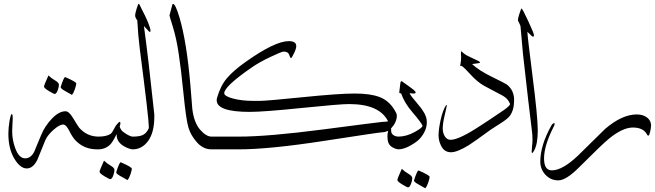

<svg xmlns="http://www.w3.org/2000/svg" viewBox="-20 -802 3516 1031"><path d="M273.4 -297.4Q269 -297.4 242.7 -313Q216.3 -329.1 216.3 -336.9Q216.3 -344.7 240.2 -397Q255.4 -381.8 275.9 -370.1Q296.4 -358.4 296.4 -346.7Q296.4 -335 289.6 -316.4Q282.7 -297.9 273.4 -297.4ZM389.6 -353.5Q389.2 -344.7 382.3 -323.7Q375.5 -302.7 366.2 -292.5Q348.1 -302.7 326.7 -314.9Q305.7 -326.7 305.7 -334.5V-335Q322.8 -388.2 330.1 -388.2Q389.6 -362.3 389.6 -353.5ZM56.2 48.8Q24.9 -4.9 24.9 -84Q24.9 -115.2 31.2 -152.3Q37.6 -189.5 43.5 -189.5Q48.3 -189.5 48.3 -165.5Q48.3 -150.4 46.4 -125Q45.4 -107.4 45.4 -96.2Q45.4 -50.8 61.5 -7.3Q81.5 48.3 115.2 48.3Q144.5 48.3 163.1 14.2Q180.2 -26.4 200.7 -76.2Q221.2 -126 258.8 -165Q295.9 -204.1 331.5 -204.6Q349.6 -204.6 369.6 -172.4Q400.9 -121.1 404.8 -116.7Q446.8 -68.4 510.3 -68.4V0H502Q429.7 0 383.8 -49.8Q368.7 -65.9 352.1 -99.1Q335.4 -132.3 320.8 -133.3H318.8Q299.8 -133.3 268.3 -105.7Q236.8 -78.1 224.1 -50.8Q203.1 1.5 181.6 53.7Q158.7 102.5 123.5 102.5Q88.4 102.5 56.2 48.8Z M693.4 0Q678.7 0 653.3 -12.7Q606.4 -36.1 606.4 -77.6V-82.5Q585 -38.6 571.8 -25.9Q544.9 0 507.3 0V-68.4Q553.2 -68.4 575.2 -84Q580.6 -87.9 590.3 -106.4Q600.1 -125 602.1 -127.4Q617.2 -147.5 623 -147.5Q626.5 -147.5 626.5 -140.1Q626.5 -133.3 622.6 -122.1Q624.5 -115.2 630.4 -105.5Q636.2 -95.7 658.7 -82Q681.2 -68.4 693.4 -68.4ZM571.8 160.2Q567.4 160.2 541 144.5Q514.6 128.4 514.6 120.6Q514.6 112.8 538.6 60.5Q553.7 75.7 574.2 87.4Q594.7 99.1 594.7 110.8Q594.7 122.6 587.9 141.1Q581.1 159.7 571.8 160.2ZM688 104Q687.5 112.8 680.7 133.8Q673.8 154.8 664.6 165Q646.5 154.8 625 142.6Q604 130.9 604 123V122.6Q621.1 69.3 628.4 69.3Q688 95.2 688 104Z M691.9 0V-68.4Q732.4 -68.4 750 -78.6Q767.6 -88.9 778.3 -111.8Q779.3 -113.3 779.3 -119.6Q779.3 -164.6 730 -544.4Q721.7 -609.9 717.3 -691.9Q716.3 -694.8 710.9 -702.1Q705.6 -710 705.6 -719.7Q705.6 -729.5 713.9 -755.9Q722.2 -781.7 724.1 -781.7Q729 -781.7 737.8 -759.3Q788.1 -664.1 788.1 -635.7V-634.3Q788.1 -630.9 785.6 -630.9Q782.7 -630.9 780.3 -632.8Q777.8 -634.8 752.9 -662.1Q777.8 -480.5 808.6 -187.5V-175.3Q808.6 -90.8 775.6 -45.4Q742.7 0 691.9 0Z M1115.7 0Q1071.3 0 1038.1 -37.1Q1004.9 -74.2 992.2 -115.7Q979.5 -157.2 965.8 -294.9Q952.1 -432.6 939.5 -514.6Q927.2 -596.7 908.7 -656.2Q890.1 -716.3 890.1 -719.2Q897 -742.2 905.8 -778.3Q907.2 -780.8 909.7 -780.8Q921.9 -780.8 943.4 -709.5Q982.4 -578.6 1002.4 -344.7Q1007.3 -280.8 1012.7 -216.8Q1022 -142.6 1054.7 -105.5Q1087.4 -68.4 1115.7 -68.4Z M2123 0Q2105 0 2084.5 -12.7Q2064 -25.4 2061.5 -53.2Q2060.5 -62 2060.5 -69.3Q2060.5 -86.4 2064.5 -99.6Q2046.9 -91.8 2033.7 -91.8Q2020 -91.8 1723.1 -45.9Q1426.3 0 1261.2 0H1113.8V-68.4H1261.7Q1419.4 -68.4 1718.8 -107.4Q2018.1 -146.5 2032.7 -147.5Q2047.4 -147.5 2064 -150.4Q2018.1 -243.2 1854.5 -243.2Q1805.2 -243.2 1600.1 -222.2Q1395 -201.2 1321.3 -201.2Q1143.6 -201.2 1143.6 -263.7Q1143.6 -270 1145.5 -276.4Q1163.6 -340.8 1198.2 -381.8Q1232.9 -422.9 1299.8 -470.2Q1455.6 -580.6 1529.8 -581.1H1531.2Q1570.8 -581.1 1570.8 -554.2Q1570.8 -540 1558.1 -514.6Q1545.4 -489.7 1543.5 -489.7Q1538.6 -489.7 1532.7 -507.8Q1527.3 -524.9 1503.9 -524.9H1501.5Q1487.3 -522.5 1429.7 -495.1Q1372.1 -467.8 1330.6 -439Q1185.1 -338.4 1184.1 -301.8V-301.3Q1184.1 -285.6 1231 -272.9Q1277.3 -260.3 1341.8 -260.3Q1344.2 -260.3 1379.4 -260.5Q1414.6 -260.7 1607.4 -280.3Q1800.3 -299.8 1884.3 -299.8Q1968.3 -299.8 2017.6 -281.2Q2076.2 -259.3 2108.4 -193.4Q2110.8 -188 2110.8 -180.2Q2110.8 -146 2079.6 -111.8Q2080.6 -109.4 2080.6 -97.7Q2080.6 -85.9 2091.8 -77.1Q2103 -68.4 2123 -68.4Z M2118.2 0V-68.4Q2162.1 -68.4 2207 -93.3Q2248.5 -116.2 2248.5 -126V-127.4Q2241.7 -144.5 2196.3 -197.3Q2150.9 -250 2133.8 -300.8Q2124 -300.8 2124 -305.7V-306.2Q2126 -324.7 2129.9 -356Q2131.3 -366.2 2135.7 -366.2Q2137.2 -366.2 2139.6 -364.3Q2164.6 -347.2 2199.7 -320.8Q2211.9 -310.5 2211.9 -305.2Q2211.9 -299.8 2200.7 -299.8Q2189.5 -299.8 2179.2 -301.8Q2183.6 -289.1 2225.1 -241.2Q2266.6 -193.4 2271 -159.2Q2272 -152.3 2272 -145.5Q2272 -101.6 2236.8 -60.1Q2220.7 -41 2184.1 -20.5Q2147.5 0 2118.2 0ZM2170.9 204.1Q2166.5 204.1 2140.1 188.5Q2113.8 172.4 2113.8 164.6Q2113.8 156.7 2137.7 104.5Q2152.8 119.6 2173.3 131.3Q2193.8 143.1 2193.8 154.8Q2193.8 166.5 2187 185.1Q2180.2 203.6 2170.9 204.1ZM2287.1 147.9Q2286.6 156.7 2279.8 177.7Q2272.9 198.7 2263.7 209Q2245.6 198.7 2224.1 186.5Q2203.1 174.8 2203.1 167V166.5Q2220.2 113.3 2227.5 113.3Q2287.1 139.2 2287.1 147.9Z M2718.3 -180.7Q2706.5 -164.6 2673.8 -143.6Q2641.1 -122.6 2613.3 -104.5Q2525.9 -40.5 2498 -22.9Q2435.5 15.6 2401.9 15.6Q2368.2 15.6 2351.6 -13.7Q2335 -43 2335 -74.2V-76.7Q2335 -107.4 2346.2 -158.7Q2357.9 -211.4 2376 -238.3H2377Q2378.9 -238.3 2378.9 -234.4Q2378.9 -229.5 2368.2 -184.6Q2357.4 -139.6 2357.4 -112.8Q2357.4 -85.9 2369.6 -68.4Q2381.3 -51.3 2398.9 -51.3H2399.9Q2445.8 -51.3 2564 -129.9Q2591.3 -147 2683.6 -209.5Q2718.8 -233.9 2718.8 -243.7Q2718.8 -244.6 2718.3 -245.6Q2707.5 -272.5 2679.7 -288.1Q2629.4 -314.9 2578.6 -341.8Q2542.5 -362.3 2503.4 -405.3Q2464.4 -448.2 2456.5 -448.7Q2453.1 -448.7 2450.7 -446.3Q2450.7 -446.8 2453.6 -464.8Q2456.1 -479 2456.1 -494.1L2455.1 -515.6Q2455.1 -526.4 2457 -526.4Q2458.5 -526.4 2470.2 -515.6Q2481.9 -504.9 2520 -488.3Q2557.6 -471.7 2557.6 -467.3Q2557.6 -463.4 2547.4 -462.4Q2537.1 -461.4 2515.1 -458Q2549.3 -424.8 2621.1 -389.6Q2692.9 -354.5 2701.7 -348.1Q2740.7 -317.4 2740.7 -264.6Q2740.7 -211.9 2718.3 -180.7Z M2780.3 -756.3Q2785.2 -756.3 2816.4 -689Q2847.2 -622.6 2847.2 -613.8V-613.3Q2847.2 -605 2842.3 -605Q2837.4 -605 2812 -631.3V-630.4Q2812 -610.4 2839.8 -391.8Q2867.7 -173.3 2867.7 -101.6Q2867.7 -29.8 2848.6 5.9Q2841.3 19.5 2836.9 19.5Q2835 19.5 2835 10.7Q2835 2 2836.9 -15.6Q2839.4 -33.2 2839.4 -52.7Q2839.4 -72.8 2836.9 -94.2Q2819.3 -233.9 2788.1 -514.2Q2784.2 -565.4 2774.9 -662.1Q2773.4 -667.5 2761.7 -690.9Q2761.2 -692.4 2761.2 -694.8Q2761.2 -703.1 2768.6 -726.6Q2778.3 -756.3 2780.3 -756.3Z M3476.1 -128.4Q3476.1 -116.2 3471.2 -94.7Q3466.3 -73.7 3461.4 -73.7Q3456.5 -73.7 3453.1 -82Q3433.1 -117.2 3378.4 -117.2Q3323.7 -117.2 3251 -58.1Q3215.3 -29.3 3088.4 97.7Q3020 166 2979 166.5H2977.5Q2937.5 166.5 2909.4 137Q2881.3 107.4 2881.3 65.9Q2881.3 -21.5 2940.4 -127.4Q2947.8 -140.6 2956.1 -140.6Q2958.5 -140.6 2958.5 -136.2Q2958.5 -131.8 2951.7 -118.7Q2901.4 -19.5 2901.4 49.8Q2901.4 54.7 2901.9 59.6Q2904.8 112.8 2943.8 112.8Q3000.5 112.3 3082.5 34.7Q3156.2 -37.6 3229.5 -109.9Q3320.3 -187.5 3398.9 -187.5Q3433.1 -187.5 3454.6 -170.9Q3476.1 -154.3 3476.1 -128.4Z"/></svg>

Font: DimaThulth2
Style: Regular
Weight: 400
Designer: R.Balvardi
Foundry: R.Balvardi (R.Balvardi@gmail.com)
Version: Version 1.00;November 13, 2018;FontCreator 11.5.0.2427 64-bi